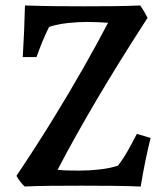

<svg xmlns="http://www.w3.org/2000/svg" viewBox="-20 -680 609 700"><path d="M70 0Q52 -17 40 -39Q108 -140 170 -240.5Q232 -341 284 -432.5Q336 -524 374 -597Q357 -598 338 -599Q319 -600 299 -600Q263 -600 227 -596Q191 -592 159 -582Q146 -556 135.5 -530.5Q125 -505 113 -472H63Q66 -523 68 -568.5Q70 -614 71 -660Q138 -658 186.5 -657.5Q235 -657 287 -657Q339 -657 390 -657.5Q441 -658 491 -660Q499 -649 505.5 -638Q512 -627 518 -615Q413 -453 332 -315.5Q251 -178 190 -61Q208 -59 227.5 -58.5Q247 -58 268 -58Q304 -58 341.5 -62Q379 -66 410 -76Q430 -102 446 -130.5Q462 -159 479 -192L529 -177Q517 -128 508.5 -85.5Q500 -43 493 0Q444 -2 388 -2.5Q332 -3 276 -3Q217 -3 163 -2.5Q109 -2 70 0Z"/></svg>

Font: Ruwudu Medium
Style: Regular
Weight: 500
Designer: Becca Hirsbrunner Spalinger
Foundry: SIL International
Version: Version 3.000